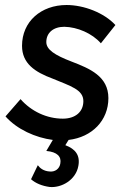

<svg xmlns="http://www.w3.org/2000/svg" viewBox="-20 -550 506 767"><path d="M179 197C226 201 283 169 293 113C301 70 281 45 241 30L254 9C348 -2 413 -69 413 -158C413 -245 339 -276 266 -304C198 -330 165 -352 165 -382C165 -419 193 -443 237 -443C289 -442 348 -417 383 -377L441 -450C396 -499 315 -530 246 -530C144 -530 68 -464 68 -367C68 -296 120 -262 190 -236C262 -206 313 -192 313 -146C313 -103 281 -76 231 -76C167 -76 105 -105 62 -154L2 -85C48 -33 122 0 191 9L165 53C209 57 226 76 221 103C218 124 200 138 177 135C153 133 139 121 131 110L104 166C122 182 148 193 179 197Z"/></svg>

Font: Fixel Text 20240404 Medium
Style: Italic
Weight: 500
Width: 4
Italic angle: -10°
Designer: AlfaBravo + MacPaw
Foundry: Kyrylo Tkachov, Marchela Mozhyna, Serhii Makarenko, Maria Weinstein, Zakhar Kryvoshyya
Version: Version 1.211;Glyphs 3.2 (3225)